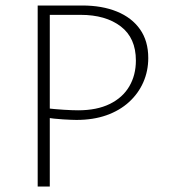

<svg xmlns="http://www.w3.org/2000/svg" viewBox="-20 -678 614 698"><path d="M258 -242Q242 -242 209 -244Q176 -246 144 -251V-285Q179 -281 211.5 -279Q244 -277 264 -277Q332 -277 379 -300Q426 -323 450 -364Q474 -405 474 -458Q474 -540 419 -582Q364 -624 273 -624H161V0H117V-658H279Q351 -658 405 -636Q459 -614 489 -571.5Q519 -529 519 -467Q519 -420 501 -379Q483 -338 449 -307Q415 -276 367 -259Q319 -242 258 -242Z"/></svg>

Font: Ysabeau Infant ExtraLight
Style: Regular
Weight: 250
Designer: Christian Thalmann (Catharsis Fonts)
Version: Version 2.001;gftools[0.9.30]; featfreeze: ss01,ss02,lnum